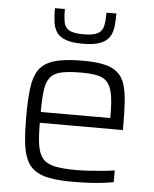

<svg xmlns="http://www.w3.org/2000/svg" viewBox="-53 -779 666 831"><g transform="rotate(5 280.0 -363.0)"><path d="M293 8Q233 8 193 0.5Q153 -7 128 -25Q103 -43 90.5 -73.5Q78 -104 73.5 -148.5Q69 -193 69 -254Q69 -327 75 -377.5Q81 -428 101.5 -459Q122 -490 167.5 -504Q213 -518 292 -518Q349 -518 385.5 -509.5Q422 -501 443.5 -482.5Q465 -464 475 -433Q485 -402 488 -358Q491 -314 491 -255V-234H130Q130 -176 135.5 -139Q141 -102 157.5 -81Q174 -60 209.5 -52Q245 -44 305 -44Q330 -44 360 -46Q390 -48 419 -50.5Q448 -53 471 -57V-6Q451 -2 421 1.5Q391 5 358 6.5Q325 8 293 8ZM432 -263V-296Q432 -353 425 -387Q418 -421 402 -438Q386 -455 358.5 -460.5Q331 -466 289 -466Q236 -466 204 -459Q172 -452 156 -432.5Q140 -413 135 -377Q130 -341 130 -281H451ZM285 -591Q237 -591 209.5 -601.5Q182 -612 170 -631.5Q158 -651 155 -676.5Q152 -702 152 -734H195Q195 -701 199 -678Q203 -655 221.5 -643.5Q240 -632 285 -632Q329 -632 348 -643.5Q367 -655 371.5 -678Q376 -701 376 -734H419Q419 -702 416 -676.5Q413 -651 400.5 -631.5Q388 -612 360.5 -601.5Q333 -591 285 -591Z"/></g></svg>

Font: Saira Thin Light
Style: Regular
Weight: 300
Version: Version 1.101